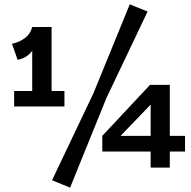

<svg xmlns="http://www.w3.org/2000/svg" viewBox="-20 -757 879 882"><path d="M61 -482 35 -556Q67 -562 93.5 -581.5Q120 -601 128 -633L156 -580Q146 -545 123 -517.5Q100 -490 61 -482ZM45 -268V-339H276V-268ZM128 -298V-633H217V-298ZM409 -328 576 -737 658 -704 469 -307 302 105 219 71ZM509 -107 450 -133 669 -367H759ZM450 -61V-133H830V-61ZM672 -367H760V13H672Z"/></svg>

Font: BioRhyme ExtraBold
Style: Bold
Weight: 700
Version: Version 1.600;gftools[0.9.33]